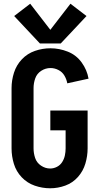

<svg xmlns="http://www.w3.org/2000/svg" viewBox="-20 -1002 540 1030"><path d="M194 -769 56 -916 142 -982 250 -842 358 -982 444 -916 306 -769ZM249 8Q207 8 166.5 -6Q126 -20 96.5 -51Q67 -82 54.5 -123Q42 -164 42 -206V-529Q42 -571 55 -612Q68 -653 97.5 -684Q127 -715 167.5 -729Q208 -743 251 -743Q298 -743 343.5 -725Q389 -707 418 -667Q447 -627 455 -580L341 -555Q337 -577 325.5 -596.5Q314 -616 293.5 -626.5Q273 -637 251 -637Q224 -637 201 -622Q178 -607 169 -581.5Q160 -556 160 -529V-206Q160 -180 168.5 -154.5Q177 -129 200 -113.5Q223 -98 249 -98Q268 -98 285.5 -107Q303 -116 313.5 -132.5Q324 -149 328 -168Q332 -187 332 -206V-303H250V-409H450V-206Q450 -165 438 -124.5Q426 -84 398 -52.5Q370 -21 330.5 -6.5Q291 8 249 8Z"/></svg>

Font: Iosevka SS01
Style: Bold
Weight: 700
Monospace: yes
Designer: Belleve Invis
Foundry: Belleve Invis
Version: 2.3.3; ttfautohint (v1.8.3)